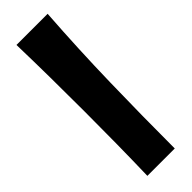

<svg xmlns="http://www.w3.org/2000/svg" viewBox="-248 -750 755 755"><g transform="rotate(-45 130.0 -372.0)"><path d="M224.1 -735.8Q211.4 -552.2 207.3 -370.4Q203.1 -188.5 203.1 -7.8H50.8Q53.2 -97.7 54.2 -186Q55.2 -274.4 55.2 -363.8Q55.2 -457.5 54.2 -549.8Q53.2 -642.1 50.8 -735.8Z"/></g></svg>

Font: Galindo
Style: Regular
Weight: 400
Version: Version 1.000